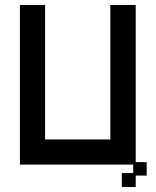

<svg xmlns="http://www.w3.org/2000/svg" viewBox="-20 -649 626 771"><path d="M469 102V46H515V12H60V-629H161V-89H423V-629H525V2H569V56H525V102Z"/></svg>

Font: Pixelify Sans
Style: Regular
Weight: 400
Designer: Stefie Justprince
Foundry: Typecalism Foundryline
Version: Version 1.000;February 13, 2025;FontCreator 15.0.0.3015 64-b